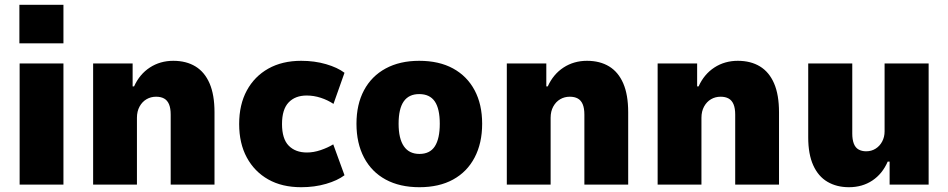

<svg xmlns="http://www.w3.org/2000/svg" viewBox="-20 -771 3960 802"><path d="M61 -590V-751H245V-590ZM62 0V-506H245V0Z M369 0V-506H534V-410H540Q563 -461 606 -489Q649 -517 704 -517Q758 -517 796.5 -493.5Q835 -470 855.5 -422.5Q876 -375 876 -302V0H693V-292Q693 -319 686 -335.5Q679 -352 665.5 -359.5Q652 -367 632 -367Q610 -367 592 -356.5Q574 -346 563 -326Q552 -306 552 -279V0Z M1238 11Q1158 11 1100.5 -21.5Q1043 -54 1011 -113Q979 -172 979 -253Q979 -334 1011 -393Q1043 -452 1101 -484.5Q1159 -517 1238 -517Q1294 -517 1342 -503Q1390 -489 1419 -467L1373 -337Q1349 -353 1320 -362.5Q1291 -372 1261 -372Q1213 -372 1185.5 -343Q1158 -314 1158 -253Q1158 -191 1186 -162.5Q1214 -134 1262 -134Q1290 -134 1319.5 -144Q1349 -154 1372 -168L1419 -39Q1390 -17 1342 -3Q1294 11 1238 11Z M1732 11Q1650 11 1591 -21Q1532 -53 1500.5 -113Q1469 -173 1469 -254Q1469 -335 1500.5 -394Q1532 -453 1591 -485Q1650 -517 1731 -517Q1814 -517 1872.5 -485Q1931 -453 1962.5 -394Q1994 -335 1994 -254Q1994 -173 1962.5 -113Q1931 -53 1872.5 -21Q1814 11 1732 11ZM1732 -128Q1776 -128 1796.5 -160Q1817 -192 1817 -254Q1817 -317 1796 -347.5Q1775 -378 1731 -378Q1688 -378 1666.5 -347.5Q1645 -317 1645 -254Q1645 -192 1667 -160Q1689 -128 1732 -128Z M2097 0V-506H2262V-410H2268Q2291 -461 2334 -489Q2377 -517 2432 -517Q2486 -517 2524.5 -493.5Q2563 -470 2583.5 -422.5Q2604 -375 2604 -302V0H2421V-292Q2421 -319 2414 -335.5Q2407 -352 2393.5 -359.5Q2380 -367 2360 -367Q2338 -367 2320 -356.5Q2302 -346 2291 -326Q2280 -306 2280 -279V0Z M2727 0V-506H2892V-410H2898Q2921 -461 2964 -489Q3007 -517 3062 -517Q3116 -517 3154.5 -493.5Q3193 -470 3213.5 -422.5Q3234 -375 3234 -302V0H3051V-292Q3051 -319 3044 -335.5Q3037 -352 3023.5 -359.5Q3010 -367 2990 -367Q2968 -367 2950 -356.5Q2932 -346 2921 -326Q2910 -306 2910 -279V0Z M3526 11Q3475 11 3436.5 -11.5Q3398 -34 3377 -80.5Q3356 -127 3356 -197V-506H3540V-213Q3540 -188 3546.5 -171Q3553 -154 3566.5 -146.5Q3580 -139 3598 -139Q3620 -139 3637.5 -150Q3655 -161 3665 -180Q3675 -199 3675 -222V-506H3859V0H3696V-96H3688Q3666 -45 3624 -17Q3582 11 3526 11Z"/></svg>

Font: Nunito Sans 7pt SemiCondensed Black
Style: Regular
Weight: 900
Width: 4
Designer: Vernon Adams
Foundry: Vernon Adams
Version: Version 3.101;gftools[0.9.27]